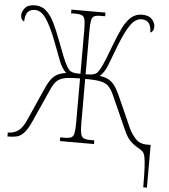

<svg xmlns="http://www.w3.org/2000/svg" viewBox="-61 -774 914 1039"><g transform="rotate(5 396.5 -255.0)"><path d="M756 210Q756 143 754 104.5Q752 66 748 46.5Q744 27 736 18.5Q728 10 715 3Q687 -12 666.5 -32.5Q646 -53 628 -96L551 -268Q537 -301 521 -318Q505 -335 476 -341Q447 -347 392 -347V-108Q392 -70 396 -51Q400 -32 412 -26Q424 -20 448 -20H470V0H285V-20H308Q333 -20 345 -26Q357 -32 360.5 -51.5Q364 -71 364 -111V-347Q310 -347 281 -341Q252 -335 236 -318Q220 -301 206 -268L129 -96Q109 -51 90.5 -30.5Q72 -10 51.5 -5Q31 0 6 0H0V-22H7Q33 -22 57 -39Q81 -56 101 -103L178 -276Q199 -325 223 -345Q247 -365 287 -370Q263 -391 247 -433Q231 -475 207 -538Q176 -618 149 -656.5Q122 -695 89 -695Q36 -695 36 -628Q28 -630 22.5 -638.5Q17 -647 17 -661Q17 -681 33.5 -700.5Q50 -720 88 -720Q124 -720 149 -697Q174 -674 192.5 -636Q211 -598 228 -553Q248 -499 263 -462Q278 -425 289 -406Q295 -396 301 -388.5Q307 -381 320.5 -376.5Q334 -372 364 -372V-606Q364 -645 360.5 -663.5Q357 -682 345.5 -688Q334 -694 310 -694H285V-714H470V-694H444Q421 -694 410 -688Q399 -682 395.5 -663.5Q392 -645 392 -606V-372Q422 -372 436 -376.5Q450 -381 456 -388.5Q462 -396 468 -406Q479 -425 494 -462Q509 -499 529 -553Q546 -598 564.5 -636Q583 -674 608 -697Q633 -720 669 -720Q706 -720 723 -700.5Q740 -681 740 -661Q740 -647 734.5 -638.5Q729 -630 721 -628Q721 -695 668 -695Q635 -695 608 -656.5Q581 -618 550 -538Q526 -475 510 -433Q494 -391 469 -370Q510 -365 533.5 -345Q557 -325 579 -276L656 -103Q669 -74 692.5 -48Q716 -22 755 -22H776V210Z"/></g></svg>

Font: Noto Serif Condensed Thin
Style: Regular
Weight: 100
Width: 3
Designer: Monotype Design Team
Foundry: Monotype Imaging Inc.
Version: Version 2.013; ttfautohint (v1.8.4.7-5d5b)